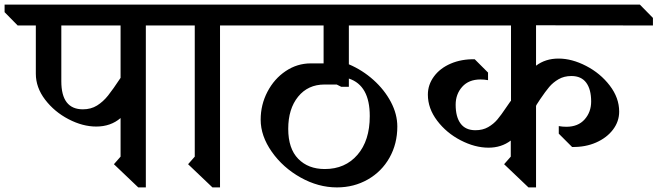

<svg xmlns="http://www.w3.org/2000/svg" viewBox="-67 -806 2863 836"><path d="M725 -695H568V10H535L429 -91L458 -124V-292Q415 -255 352 -255Q293 -255 231.5 -287Q170 -319 129.5 -372Q89 -425 89 -485V-695H10L-47 -753V-786H667L725 -728ZM200 -695V-452Q200 -330 294 -330Q329 -330 355.5 -346.5Q382 -363 403.5 -390Q425 -417 458 -467V-695Z M891 -695V10H858L752 -91L781 -124V-695H707L650 -753V-786H991L1048 -728V-695Z M1663 -255Q1663 -180 1629 -119.5Q1595 -59 1534.5 -24.5Q1474 10 1400 10Q1319 10 1242 -33Q1165 -76 1116.5 -145Q1068 -214 1068 -285Q1068 -350 1097.5 -406.5Q1127 -463 1177 -496.5Q1227 -530 1286 -530H1342V-695H973L915 -753V-786H1756L1814 -728V-695H1452V-526Q1511 -501 1559 -458Q1607 -415 1635 -362Q1663 -309 1663 -255ZM1452 -464V-428H1419L1399 -438H1346Q1274 -438 1231 -385Q1188 -332 1188 -245Q1188 -159 1231.5 -114.5Q1275 -70 1347 -70Q1436 -70 1489.5 -132Q1543 -194 1543 -300V-301Q1543 -434 1452 -464Z M2267 -520Q2308 -551 2365 -551Q2423 -551 2485 -519Q2547 -487 2588 -433.5Q2629 -380 2629 -320Q2629 -277 2602 -241.5Q2575 -206 2528.5 -185.5Q2482 -165 2424 -166L2366 -224V-257Q2382 -254 2399 -254Q2450 -254 2478.5 -286Q2507 -318 2507 -364Q2507 -417 2485.5 -446Q2464 -475 2421 -475Q2389 -475 2365 -461Q2341 -447 2324.5 -427.5Q2308 -408 2285 -374L2270 -351L2267 -345V10H2234L2128 -91L2157 -124V-194Q2116 -163 2060 -163Q2001 -163 1939 -195Q1877 -227 1836.5 -280.5Q1796 -334 1796 -394Q1796 -437 1822.5 -473Q1849 -509 1895.5 -529Q1942 -549 2000 -548L2058 -490V-457Q2041 -460 2025 -460Q1974 -460 1945.5 -428Q1917 -396 1917 -350Q1917 -297 1938.5 -268Q1960 -239 2003 -239Q2035 -239 2058.5 -252.5Q2082 -266 2098.5 -285.5Q2115 -305 2137 -338L2155 -364L2158 -367V-695H1707L1650 -753V-786H2719L2776 -728V-695L2267 -696Z"/></svg>

Font: Inknut Antiqua Light
Style: Regular
Weight: 300
Designer: Claus Eggers Sørensen
Foundry: Claus Eggers Sørensen
Version: Version 1.003; ttfautohint (v1.8.2) -l 8 -r 50 -G 200 -x 14 